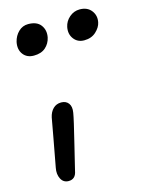

<svg xmlns="http://www.w3.org/2000/svg" viewBox="-112 -789 639 865"><g transform="rotate(-15 207.0 -356.0)"><path d="M331.1 -583Q300.3 -583 283 -606Q265.6 -628.9 272 -661.1Q277.3 -687 298.3 -705.1Q319.3 -723.1 346.2 -723.1Q381.8 -723.1 400.1 -699.5Q418.5 -675.8 412.1 -645Q407.7 -622.6 386.2 -602.8Q364.7 -583 331.1 -583ZM94.2 -575.2Q61.5 -575.2 44.4 -598.1Q27.3 -621.1 34.2 -654.8Q40.5 -682.1 59.6 -700.7Q78.6 -719.2 105 -719.2Q145.5 -719.2 163.3 -695.3Q181.2 -671.4 174.8 -638.2Q168.9 -610.8 148.7 -593Q128.4 -575.2 94.2 -575.2ZM99.1 11.2Q74.7 11.2 63.5 -10.7Q52.2 -32.7 58.1 -62Q71.3 -130.4 82.8 -195.3Q94.2 -260.3 99.1 -285.2Q104.5 -310.1 119.6 -325Q134.8 -339.8 157.2 -339.8Q179.7 -339.8 191.4 -324.2Q203.1 -308.6 198.2 -280.8Q193.8 -252.9 166.7 -143.1Q139.6 -33.2 138.2 -25.9Q131.8 11.2 99.1 11.2Z"/></g></svg>

Font: Shantell Sans Irregular
Style: Italic
Weight: 400
Italic angle: -11.31°
Designer: Stephen Nixon, Anya Danilova, Shantell Martin
Foundry: Arrow Type
Version: Version 1.006;[9816181b4]